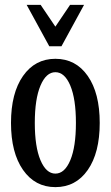

<svg xmlns="http://www.w3.org/2000/svg" viewBox="-20 -746 452 784"><path d="M323.2 -726.1 231 -557.1H181.2L88.9 -726.1H146L206.1 -637.2L266.1 -726.1ZM206.1 -505.9Q289.6 -505.9 338.4 -435.8Q387.2 -365.7 387.2 -244.1Q387.2 -122.1 338.4 -52Q289.6 18.1 206.1 18.1Q123 18.1 74 -52.2Q24.9 -122.6 24.9 -244.1Q24.9 -365.7 74 -435.8Q123 -505.9 206.1 -505.9ZM206.1 -37.1Q244.1 -37.1 267.1 -91.8Q290 -146.5 290 -244.1Q290 -341.8 267.1 -396.5Q244.1 -451.2 206.1 -451.2Q168.5 -451.2 145.3 -396.5Q122.1 -341.8 122.1 -244.1Q122.1 -146.5 145.3 -91.8Q168.5 -37.1 206.1 -37.1Z"/></svg>

Font: Margherita Semibold
Style: Regular
Weight: 600
Designer: James Puckett
Foundry: Dunwich Type Founders
Version: Version 1.008;hotconv 1.0.109;makeotfexe 2.5.65596